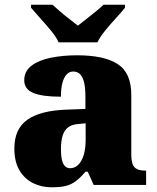

<svg xmlns="http://www.w3.org/2000/svg" viewBox="-20 -786 666 816"><path d="M199 10Q156 10 120 -8Q84 -26 62.5 -62.5Q41 -99 41 -155Q41 -238 96 -277Q151 -316 262 -320L343 -323V-375Q343 -412 337.5 -435.5Q332 -459 320.5 -470.5Q309 -482 291 -482Q275 -482 263.5 -470Q252 -458 245.5 -434.5Q239 -411 239 -375Q160 -375 121.5 -391Q83 -407 83 -445Q83 -483 113.5 -506.5Q144 -530 195.5 -540.5Q247 -551 308 -551Q423 -551 480.5 -513.5Q538 -476 538 -383V-131Q538 -104 543.5 -89Q549 -74 562 -67.5Q575 -61 597 -61H601V0H378L353 -56H343Q321 -30 301.5 -15.5Q282 -1 258.5 4.5Q235 10 199 10ZM278 -71Q298 -71 313 -86Q328 -101 336 -128Q344 -155 344 -191V-262L313 -259Q285 -257 269 -244.5Q253 -232 246 -209Q239 -186 239 -152Q239 -126 243 -107.5Q247 -89 256 -80Q265 -71 278 -71ZM229 -606Q219 -629 197 -655.5Q175 -682 151.5 -708Q128 -734 112 -753V-766H203Q214 -756 233.5 -739Q253 -722 274.5 -705.5Q296 -689 311 -677Q326 -689 347.5 -705.5Q369 -722 389.5 -739Q410 -756 420 -766H511V-753Q496 -734 472 -708Q448 -682 426.5 -655.5Q405 -629 394 -606Z"/></svg>

Font: Noto Serif Hebrew Black
Style: Regular
Weight: 900
Version: Version 2.003